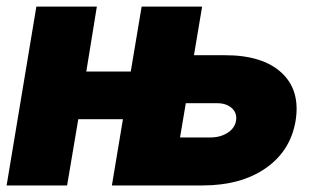

<svg xmlns="http://www.w3.org/2000/svg" viewBox="-28 -566 953 586"><path d="M-7.8 0 83 -545.9H267.6L235.4 -347.7H371.1L404.3 -545.9H588.9L564 -397.5H657.2Q772.9 -397.9 831.3 -344Q889.6 -290 874 -196.3Q858.4 -105 782.7 -52.5Q707 0 589.8 0H313.5L347.2 -202.1H210.9L176.8 0ZM521.5 -146.5H614.3Q644.5 -146.5 666.5 -160.6Q688.5 -174.8 692.4 -197.3Q696.3 -221.2 679.2 -236.3Q662.1 -251.5 632.8 -251H539.1Z"/></svg>

Font: Inter Tight Black
Style: Italic
Weight: 900
Italic angle: -9.39999°
Designer: Rasmus Andersson
Foundry: rsms
Version: Version 3.004; ttfautohint (v1.8.4.7-5d5b)